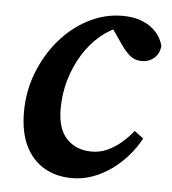

<svg xmlns="http://www.w3.org/2000/svg" viewBox="-43 -539 532 593"><g transform="rotate(5 223.0 -242.5)"><path d="M201 14Q152 14 114.5 -8Q77 -30 56.5 -72.5Q36 -115 36 -177Q36 -241 58.5 -299Q81 -357 119.5 -402Q158 -447 208.5 -473Q259 -499 314 -499Q349 -499 375 -488.5Q401 -478 418 -459.5Q435 -441 441 -417Q439 -393 423 -379Q407 -365 384 -365Q363 -365 347.5 -378Q332 -391 318 -412L273 -477H334V-464H312Q278 -453 248 -427.5Q218 -402 195.5 -365.5Q173 -329 160.5 -286Q148 -243 148 -197Q148 -134 177.5 -103.5Q207 -73 255 -73Q280 -73 302.5 -83Q325 -93 345 -110Q365 -127 382 -148L410 -127Q395 -99 373 -73.5Q351 -48 324 -28.5Q297 -9 266 2.5Q235 14 201 14Z"/></g></svg>

Font: Source Serif 4 18pt SemiBold
Style: Italic
Weight: 600
Italic angle: -12°
Designer: Frank Grießhammer
Foundry: Adobe Systems Incorporated
Version: Version 4.004;hotconv 1.0.116;makeotfexe 2.5.65601